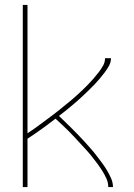

<svg xmlns="http://www.w3.org/2000/svg" viewBox="-20 -755 540 775"><path d="M72 0V-735H91V-217Q105 -226 117.5 -235Q130 -244 143 -253.5Q156 -263 168.5 -272.5Q181 -282 194 -291.5Q207 -301 219 -311Q231 -321 243.5 -331Q256 -341 268 -351Q280 -361 291.5 -371.5Q303 -382 314.5 -393Q326 -404 337 -415.5Q348 -427 358.5 -439Q369 -451 378.5 -463.5Q388 -476 396 -490Q404 -504 404 -520H428Q428 -504 420 -489.5Q412 -475 402.5 -462.5Q393 -450 382.5 -437.5Q372 -425 361 -413.5Q350 -402 338.5 -391Q327 -380 315.5 -369Q304 -358 292 -347.5Q280 -337 268 -327Q256 -317 243.5 -307Q231 -297 218 -287Q231 -274 244.5 -261.5Q258 -249 270.5 -236Q283 -223 296 -210Q309 -197 321 -183.5Q333 -170 345.5 -156Q358 -142 369 -127.5Q380 -113 391 -98.5Q402 -84 411.5 -68Q421 -52 428.5 -35Q436 -18 436 0H417Q417 -18 409.5 -34.5Q402 -51 392.5 -66Q383 -81 372.5 -95Q362 -109 351 -123Q340 -137 328 -150Q316 -163 304 -176Q292 -189 280 -202Q268 -215 255.5 -227.5Q243 -240 230 -252Q217 -264 204 -276Q177 -255 148.5 -234.5Q120 -214 91 -195V0Z"/></svg>

Font: Zed Mono Thin
Style: Regular
Weight: 100
Monospace: yes
Designer: Belleve Invis
Foundry: Belleve Invis
Version: Version 1.0.0; ttfautohint (v1.8.4)